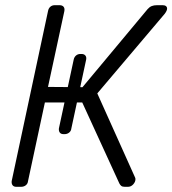

<svg xmlns="http://www.w3.org/2000/svg" viewBox="-20 -720 664 740"><path d="M225 -203Q215 -203 210.5 -209Q206 -215 207 -225L264 -490Q266 -500 273 -506Q280 -512 290 -512H294Q304 -512 309 -506Q314 -500 312 -490L255 -225Q254 -215 246.5 -209Q239 -203 229 -203ZM607 -700Q615 -700 619.5 -696.5Q624 -693 624 -687Q624 -679 615 -667L355 -360L501 -35Q502 -33 502 -29Q502 -19 493.5 -9.5Q485 0 473 0H461Q452 0 447.5 -3.5Q443 -7 440 -13L297 -325H153L88 -22Q87 -12 79.5 -6Q72 0 61 0H43Q33 0 28.5 -6Q24 -12 25 -22L165 -677Q167 -688 174 -694Q181 -700 191 -700H209Q220 -700 225 -694Q230 -688 228 -677L165 -385L298 -384L549 -685Q556 -693 564.5 -696.5Q573 -700 585 -700Z"/></svg>

Font: Rubik Light
Style: Italic
Weight: 300
Italic angle: -12°
Designer: Hubert and Fischer
Foundry: Hubert and Fischer
Version: Version 2.300;gftools[0.9.30]